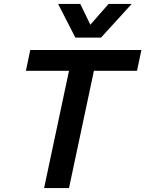

<svg xmlns="http://www.w3.org/2000/svg" viewBox="-20 -951 735 971"><path d="M329 -593H111L133 -698H695L673 -593H455L329 0H203ZM386 -931 437 -826 529 -931H646L491 -761H361L274 -931Z"/></svg>

Font: Azeret Mono Medium
Style: Italic
Weight: 500
Italic angle: -12°
Designer: Martin Vácha
Foundry: Displaay
Version: Version 1.000; Glyphs 3.0.3, build 3074